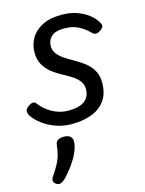

<svg xmlns="http://www.w3.org/2000/svg" viewBox="-121 -592 721 954"><g transform="rotate(-15 239.5 -114.5)"><path d="M201 19Q157 19 118.5 5Q80 -9 51 -31.5Q22 -54 6 -78Q0 -89 0 -100Q0 -111 14 -122Q27 -132 39 -134Q51 -136 59 -123Q82 -92 120 -71Q158 -50 201 -50Q239 -50 263.5 -59Q288 -68 300.5 -86.5Q313 -105 313 -131Q313 -156 298.5 -174Q284 -192 261.5 -206Q239 -220 213 -234Q187 -248 164.5 -266Q142 -284 127.5 -310Q113 -336 113 -373Q113 -410 131 -443Q149 -476 188.5 -497.5Q228 -519 290 -519Q335 -519 370 -506.5Q405 -494 428.5 -475Q452 -456 464 -437Q472 -425 473 -416Q474 -407 458 -394Q445 -385 435 -384Q425 -383 415 -392Q391 -417 360.5 -433.5Q330 -450 286 -450Q239 -450 219 -430.5Q199 -411 199 -382Q199 -359 213.5 -341Q228 -323 250.5 -308.5Q273 -294 299 -279.5Q325 -265 347.5 -247Q370 -229 384.5 -203.5Q399 -178 399 -142Q399 -84 372.5 -48.5Q346 -13 301 3Q256 19 201 19ZM49 286Q37 278 35.5 267.5Q34 257 43 245Q61 218 73 196.5Q85 175 91.5 152.5Q98 130 101 100Q103 83 114.5 76Q126 69 145 69Q168 69 179 80Q190 91 188 110Q186 135 173 163Q160 191 140.5 218Q121 245 98 270Q85 283 73 288Q61 293 49 286Z"/></g></svg>

Font: Playwrite AU VIC
Style: Regular
Weight: 400
Designer: Veronika Burian, José Scaglione
Foundry: TypeTogether
Version: Version 1.002